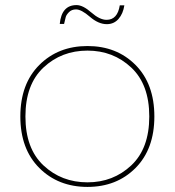

<svg xmlns="http://www.w3.org/2000/svg" viewBox="-20 -728 687 755"><path d="M513 -472.5Q587 -398 587 -270Q587 -142 513 -67.5Q439 7 324 7Q209 7 134.5 -67.5Q60 -142 60 -270Q60 -398 134.5 -472.5Q209 -547 324 -547Q439 -547 513 -472.5ZM324 -11Q425 -11 496 -77.5Q567 -144 567 -270Q567 -396 496 -462.5Q425 -529 324 -529Q222 -529 151 -462.5Q80 -396 80 -270Q80 -144 151 -77.5Q222 -11 324 -11ZM232 -634H215Q222 -708 281 -708Q306 -708 339 -679Q372 -650 399 -650Q442 -650 451 -707H469Q464 -674 446 -653.5Q428 -633 400 -633Q367 -633 333.5 -662Q300 -691 279 -691Q262 -691 251.5 -680.5Q241 -670 238.5 -661Q236 -652 232 -634Z"/></svg>

Font: SVN-Poppins Thin
Style: Regular
Weight: 100
Designer: Ninad Kale (Devanagari), Jonny Pinhorn (Latin)
Foundry: Indian Type Foundry
Version: Version 3.002 2017